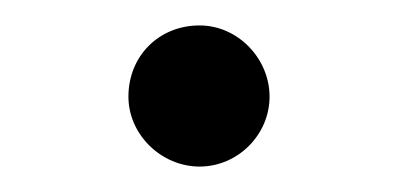

<svg xmlns="http://www.w3.org/2000/svg" viewBox="-20 -479 318 151"><path d="M192 -403C192 -433 167 -459 137 -459C105 -459 81 -435 81 -403C81 -373 107 -348 137 -348C167 -348 192 -373 192 -403Z"/></svg>

Font: STIXGeneral
Style: Regular
Weight: 400
Designer: MicroPress Inc., with final additions and corrections provided by Coen Hoffman, Elsevier (retired)
Version: Version 1.1.0